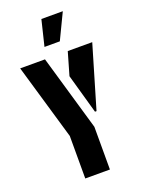

<svg xmlns="http://www.w3.org/2000/svg" viewBox="-166 -970 771 1044"><g transform="rotate(-20 220.0 -448.0)"><path d="M175.8 -748 211.9 -896.5H335.9L264.6 -748ZM11.7 -683.6H155.3L282.2 -247.1V0H139.6V-246.1ZM249 -551.8 287.1 -683.6H428.7L322.3 -323.2H313.5Z"/></g></svg>

Font: Post No Bills Jaffna ExtraBold
Style: Regular
Weight: 800
Designer: Kosala Senevirathne, Siva Puranthara, Lasantha Premarathna, Tharique Azeez
Foundry: Mooniak
Version: Version 1.220 ; ttfautohint (v1.6)